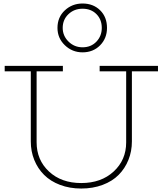

<svg xmlns="http://www.w3.org/2000/svg" viewBox="-20 -1062 929 1096"><path d="M451.2 -763.2Q392.6 -763.2 350.3 -803.7Q308.1 -844.2 308.1 -902.8Q308.1 -963.9 350.1 -1002.9Q392.1 -1042 451.2 -1042Q512.2 -1042 551.5 -1003.4Q590.8 -964.8 590.8 -902.8Q590.8 -843.3 551.3 -803.2Q511.7 -763.2 451.2 -763.2ZM451.2 -1012.2Q403.3 -1012.2 370.6 -981Q337.9 -949.7 337.9 -902.8Q337.9 -857.4 371.1 -824.7Q404.3 -792 451.2 -792Q499.5 -792 530.3 -824.2Q561 -856.4 561 -902.8Q561 -950.7 530.5 -981.4Q500 -1012.2 451.2 -1012.2ZM881.8 -686V-654.8H732.9V-254.9Q732.9 -198.2 713.1 -149.2Q693.4 -100.1 657.2 -63.7Q621.1 -27.3 565.9 -6.6Q510.7 14.2 443.8 14.2Q377.4 14.2 322.8 -6.6Q268.1 -27.3 231.7 -63.7Q195.3 -100.1 175.5 -149.2Q155.8 -198.2 155.8 -254.9V-654.8H6.8V-686H338.9V-654.8H189V-250Q189 -148.9 259.5 -83Q330.1 -17.1 443.8 -17.1Q557.6 -17.1 628.9 -83Q700.2 -148.9 700.2 -249V-654.8H548.8V-686Z"/></svg>

Font: BioRhyme ExtraLight
Style: Regular
Weight: 275
Designer: Aoife Mooney
Foundry: Aoife Mooney Type
Version: Version 1.500;PS 001.500;hotconv 1.0.88;makeotf.lib2.5.64775